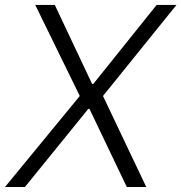

<svg xmlns="http://www.w3.org/2000/svg" viewBox="-36 -747 725 767"><path d="M282.7 -363.6 104.8 -727.3H182.9L332 -411.6H336.6L589.8 -727.3H669L375.4 -363.6L548.3 0H470.5L321.4 -312.1H316.8L63.6 0H-16Z"/></svg>

Font: Inter P Light
Style: Italic
Weight: 300
Italic angle: 9.39999°
Designer: Rasmus Andersson
Foundry: rsms
Version: Version 3.018;git-588b23468